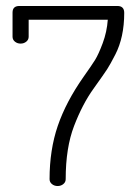

<svg xmlns="http://www.w3.org/2000/svg" viewBox="-20 -394 454 643"><path d="M146 206Q146 108 173.5 27.5Q201 -53 260 -137Q287 -175 298.5 -193.5Q310 -212 324 -249.5Q338 -287 341 -328H76V-271Q76 -261 68 -254.5Q60 -248 49 -248Q38 -248 30 -254.5Q22 -261 22 -271V-352Q22 -374 45 -374H373Q396 -374 396 -351Q396 -269 366 -211Q349 -178 339 -162.5Q329 -147 292.5 -96Q256 -45 228 28Q200 101 200 206Q200 216 192 222.5Q184 229 173 229Q162 229 154 222.5Q146 216 146 206Z"/></svg>

Font: Flamenco
Style: Regular
Weight: 400
Designer: Luciano Vergara
Foundry: Luciano Vergara
Version: Version 1.003